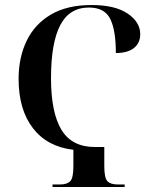

<svg xmlns="http://www.w3.org/2000/svg" viewBox="-20 -744 607 764"><path d="M189 0V-10H219Q247 -10 259.5 -23Q272 -36 272 -83V-148Q168 -160 111 -234Q54 -308 54 -430Q54 -515 86 -581.5Q118 -648 182.5 -686Q247 -724 344 -724Q438 -724 488 -690Q538 -656 538 -608Q538 -573 513 -553Q488 -533 441 -533Q441 -624 418.5 -669Q396 -714 334 -714Q256 -714 219.5 -643.5Q183 -573 183 -433Q183 -296 224.5 -227.5Q266 -159 358 -159H395V-83Q395 -36 407.5 -23Q420 -10 448 -10H476V0Z"/></svg>

Font: Noto Serif Display Condensed SemiBold
Style: Regular
Weight: 600
Width: 3
Designer: Monotype Design Team
Foundry: Monotype Imaging Inc.
Version: Version 2.009